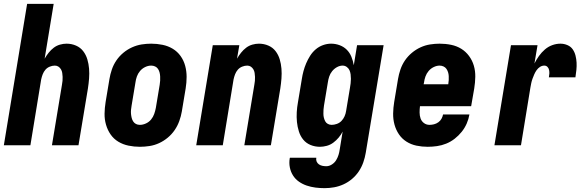

<svg xmlns="http://www.w3.org/2000/svg" viewBox="-20 -755 3040 998"><path d="M0 0 121 -735H259L212 -450Q221 -466 233 -481Q245 -496 259.5 -507Q274 -518 291.5 -523Q309 -528 326 -528Q352 -528 375 -518Q398 -508 412.5 -489Q427 -470 434 -446.5Q441 -423 443 -398Q445 -373 443 -347Q441 -321 437 -295L388 0H250L302 -314Q304 -325 305 -335Q306 -345 305.5 -355.5Q305 -366 303.5 -376Q302 -386 297 -394.5Q292 -403 284 -408.5Q276 -414 265 -414Q252 -414 238.5 -408.5Q225 -403 216 -392.5Q207 -382 202 -369Q197 -356 194 -342L138 0Z M707 8Q677 8 648 2Q619 -4 595 -18.5Q571 -33 555 -56Q539 -79 531 -107Q523 -135 523.5 -164.5Q524 -194 529 -225L549 -345Q553 -369 561.5 -394Q570 -419 585 -441Q600 -463 621 -480.5Q642 -498 666.5 -509Q691 -520 716 -524Q741 -528 766 -528Q796 -528 825 -522Q854 -516 878 -501.5Q902 -487 918.5 -464Q935 -441 942.5 -413Q950 -385 950 -355.5Q950 -326 945 -295L925 -175Q921 -151 912 -126Q903 -101 888 -79Q873 -57 852 -39.5Q831 -22 807 -11Q783 0 757.5 4Q732 8 707 8ZM707 -106Q723 -106 739 -113.5Q755 -121 765.5 -134Q776 -147 781.5 -162.5Q787 -178 790 -194L810 -314Q812 -325 812.5 -336Q813 -347 812.5 -357.5Q812 -368 809.5 -378Q807 -388 801.5 -396.5Q796 -405 786.5 -409.5Q777 -414 766 -414Q750 -414 734.5 -406.5Q719 -399 708 -386Q697 -373 691.5 -357.5Q686 -342 684 -326L664 -206Q662 -195 661 -184Q660 -173 661 -162.5Q662 -152 664.5 -142Q667 -132 672.5 -123.5Q678 -115 687 -110.5Q696 -106 707 -106Z M1000 0 1086 -520H1224L1212 -450Q1221 -466 1233 -481Q1245 -496 1259.5 -507Q1274 -518 1291.5 -523Q1309 -528 1326 -528Q1352 -528 1375 -518Q1398 -508 1412.5 -489Q1427 -470 1434 -446.5Q1441 -423 1443 -398Q1445 -373 1443 -347Q1441 -321 1437 -295L1388 0H1250L1302 -314Q1304 -325 1305 -335Q1306 -345 1305.5 -355.5Q1305 -366 1303.5 -376Q1302 -386 1297 -394.5Q1292 -403 1284 -408.5Q1276 -414 1265 -414Q1252 -414 1238.5 -408.5Q1225 -403 1216 -392.5Q1207 -382 1202 -369Q1197 -356 1194 -342L1138 0Z M1667 223Q1643 223 1619.5 220Q1596 217 1574 209.5Q1552 202 1533.5 189Q1515 176 1503 157Q1491 138 1486.5 115Q1482 92 1486 68L1487 65H1624V66Q1622 76 1626 85Q1630 94 1638 99.5Q1646 105 1656 107Q1666 109 1676 109Q1691 109 1705 100Q1719 91 1727 78Q1735 65 1739.5 50.5Q1744 36 1746 21L1761 -71Q1753 -55 1740.5 -40Q1728 -25 1712.5 -13.5Q1697 -2 1678.5 3Q1660 8 1643 8Q1617 8 1594 -1.5Q1571 -11 1556 -29.5Q1541 -48 1533.5 -72Q1526 -96 1523.5 -121Q1521 -146 1522.5 -172Q1524 -198 1529 -225L1549 -345Q1552 -365 1557.5 -385.5Q1563 -406 1571.5 -426Q1580 -446 1592 -465Q1604 -484 1621 -498.5Q1638 -513 1659 -520.5Q1680 -528 1701 -528Q1724 -528 1745.5 -520Q1767 -512 1782.5 -496.5Q1798 -481 1806.5 -460Q1815 -439 1819 -416L1836 -520H1974L1881 40Q1877 64 1868.5 88.5Q1860 113 1845.5 135Q1831 157 1810.5 174.5Q1790 192 1766 203Q1742 214 1717 218.5Q1692 223 1667 223ZM1704 -106Q1717 -106 1731 -111Q1745 -116 1755 -126.5Q1765 -137 1771 -150.5Q1777 -164 1779 -178L1799 -298Q1801 -310 1802.5 -321.5Q1804 -333 1804 -345Q1804 -357 1802.5 -368.5Q1801 -380 1796.5 -390Q1792 -400 1782.5 -407Q1773 -414 1761 -414Q1746 -414 1731.5 -406Q1717 -398 1706.5 -385Q1696 -372 1691 -356.5Q1686 -341 1684 -326L1664 -206Q1662 -195 1661.5 -184.5Q1661 -174 1661 -163.5Q1661 -153 1663.5 -143Q1666 -133 1670.5 -124.5Q1675 -116 1684 -111Q1693 -106 1704 -106Z M2203 8Q2173 8 2144.5 2Q2116 -4 2092.5 -19Q2069 -34 2053.5 -57Q2038 -80 2030.5 -107.5Q2023 -135 2023.5 -165Q2024 -195 2029 -225L2049 -345Q2053 -369 2061.5 -394Q2070 -419 2085 -441Q2100 -463 2121 -480.5Q2142 -498 2166 -509Q2190 -520 2215.5 -524Q2241 -528 2265 -528Q2296 -528 2325 -522Q2354 -516 2377.5 -501.5Q2401 -487 2418 -464Q2435 -441 2443 -413.5Q2451 -386 2450.5 -356Q2450 -326 2445 -295L2429 -203H2163Q2161 -187 2161 -170.5Q2161 -154 2166 -139.5Q2171 -125 2183.5 -115.5Q2196 -106 2213 -106Q2224 -106 2236 -109Q2248 -112 2258.5 -119.5Q2269 -127 2275 -138Q2281 -149 2283 -160H2420Q2416 -136 2406 -113Q2396 -90 2380 -70Q2364 -50 2343.5 -34Q2323 -18 2299.5 -8.5Q2276 1 2251.5 4.5Q2227 8 2203 8ZM2182 -317H2310Q2312 -328 2312.5 -338.5Q2313 -349 2312.5 -359.5Q2312 -370 2309 -379.5Q2306 -389 2300.5 -397Q2295 -405 2285.5 -409.5Q2276 -414 2265 -414Q2250 -414 2234.5 -406.5Q2219 -399 2208 -386Q2197 -373 2191.5 -357.5Q2186 -342 2184 -326Z M2550 0 2636 -520H2774L2758 -425Q2768 -445 2781.5 -464Q2795 -483 2812.5 -498Q2830 -513 2851 -520.5Q2872 -528 2893 -528Q2912 -528 2929.5 -520.5Q2947 -513 2957 -498.5Q2967 -484 2971.5 -466Q2976 -448 2977 -429.5Q2978 -411 2976 -391.5Q2974 -372 2971 -353H2833Q2835 -363 2835.5 -372.5Q2836 -382 2834 -391.5Q2832 -401 2825.5 -407.5Q2819 -414 2809 -414Q2797 -414 2786.5 -407Q2776 -400 2769 -390Q2762 -380 2757 -368.5Q2752 -357 2748 -346Q2744 -335 2741.5 -323.5Q2739 -312 2737 -300L2688 0Z"/></svg>

Font: Iosevka Term Curly Hv Obl
Style: Regular
Weight: 900
Italic angle: -9°
Designer: Belleve Invis
Foundry: Belleve Invis
Version: Version 32.3.0